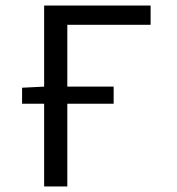

<svg xmlns="http://www.w3.org/2000/svg" viewBox="-20 -676 640 696"><path d="M140 0H224V-300H392V-362H224V-586H526V-656H140V-362L60 -358V-300H140Z"/></svg>

Font: Hasklig
Style: Regular
Weight: 400
Monospace: yes
Designer: Paul D. Hunt, Teo Tuominen
Foundry: Adobe Systems Incorporated
Version: Version 2.030;PS 1.0;hotconv 16.6.51;makeotf.lib2.5.65220